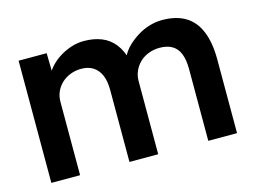

<svg xmlns="http://www.w3.org/2000/svg" viewBox="-79 -668 1058 800"><g transform="rotate(-15 450.5 -268.0)"><path d="M52 0V-527H173L175 -421L155 -413Q164 -439 182 -461.5Q200 -484 225 -500.5Q250 -517 278 -526.5Q306 -536 335 -536Q378 -536 411.5 -522.5Q445 -509 467.5 -480Q490 -451 501 -406L482 -410L490 -426Q501 -450 521 -469.5Q541 -489 566 -504.5Q591 -520 618.5 -528Q646 -536 673 -536Q733 -536 773 -512Q813 -488 833 -439Q853 -390 853 -318V0H729V-310Q729 -350 718.5 -376Q708 -402 686.5 -414.5Q665 -427 633 -427Q608 -427 585.5 -418.5Q563 -410 547 -394.5Q531 -379 522 -359Q513 -339 513 -315V0H389V-311Q389 -349 378 -374.5Q367 -400 346 -413.5Q325 -427 295 -427Q270 -427 248 -418.5Q226 -410 210 -395Q194 -380 185 -360Q176 -340 176 -316V0Z"/></g></svg>

Font: Our Lexend Medium
Style: Regular
Weight: 500
Designer: Bonnie Shaver-Troup, Thomas Jockin
Foundry: Lexend
Version: Version 1.007